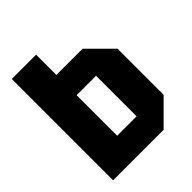

<svg xmlns="http://www.w3.org/2000/svg" viewBox="-196 -819 938 938"><g transform="rotate(-45 273.5 -350.0)"><path d="M41 0V-700H209V-560H390L511 -439V-121L390 0ZM209 -140H343V-420H209Z"/></g></svg>

Font: Tektur SemiCondensed
Style: Bold
Weight: 700
Width: 4
Designer: Adam Jagosz
Foundry: Adam Jagosz
Version: Version 1.005;gftools[0.9.30]